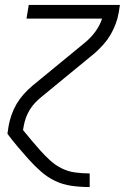

<svg xmlns="http://www.w3.org/2000/svg" viewBox="-20 -540 540 775"><path d="M341 215Q304 215 268.5 210Q233 205 202 190Q171 175 145 152Q119 129 96.5 104Q74 79 52 53Q30 27 10 0L15 -33Q19 -55 27 -77.5Q35 -100 47 -120.5Q59 -141 75.5 -159.5Q92 -178 111 -194L324 -369Q347 -388 365 -412.5Q383 -437 392 -465H87L96 -520H464L459 -488Q455 -465 446.5 -442.5Q438 -420 426 -399.5Q414 -379 397.5 -360.5Q381 -342 363 -326L150 -151Q136 -140 123 -126.5Q110 -113 100.5 -97.5Q91 -82 85 -65.5Q79 -49 76 -33L73 -15Q91 7 108.5 28Q126 49 144.5 69.5Q163 90 183.5 108.5Q204 127 229 139.5Q254 152 282.5 156Q311 160 341 160H342V215Z"/></svg>

Font: Iosevka Term Curly Lt Obl
Style: Regular
Weight: 300
Italic angle: -9°
Designer: Belleve Invis
Foundry: Belleve Invis
Version: Version 32.3.0